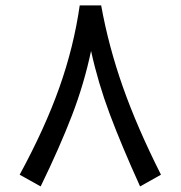

<svg xmlns="http://www.w3.org/2000/svg" viewBox="-20 -666 655 696"><path d="M269 -646.5H346.7Q373.5 -498 425.5 -350.6Q477.5 -203.1 563.5 -32.7L487.8 9.8Q419.9 -140.1 377.7 -252.9Q335.4 -365.7 310.1 -481.4Q284.7 -361.3 240.5 -246.6Q196.3 -131.8 127.4 9.8L51.3 -32.7Q143.1 -201.7 195.3 -349.1Q247.6 -496.6 269 -646.5Z"/></svg>

Font: Samim WOL
Style: WOL
Weight: 400
Foundry: DejaVu fonts team - Redesigned by Saber Rastikerdar
Version: Version 4.0.0